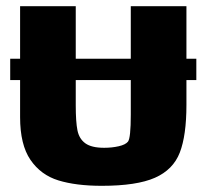

<svg xmlns="http://www.w3.org/2000/svg" viewBox="-20 -590 668 621"><path d="M615 -331H583V-251Q583 -152 561.5 -96.5Q540 -41 481 -15Q422 11 309 11Q226 11 169 -6.5Q112 -24 78.5 -73Q45 -122 45 -211V-331H13V-400H45V-570H225V-400H403V-570H583V-400H615ZM403 -331H225V-249Q225 -196 230.5 -168.5Q236 -141 256 -126.5Q276 -112 317 -112Q342 -112 364 -117Q386 -122 394 -132Q403 -144 403 -219Z"/></svg>

Font: Lalezar
Style: Regular
Weight: 400
Designer: Borna Izadpanah
Foundry: Borna Izadpanah
Version: Version 1.003